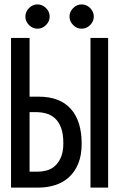

<svg xmlns="http://www.w3.org/2000/svg" viewBox="-20 -866 540 870"><path d="M150 -846Q172 -846 188.5 -829.5Q205 -813 205 -791Q205 -769 188.5 -752.5Q172 -736 150 -736Q128 -736 111.5 -752.5Q95 -769 95 -791Q95 -813 111.5 -829.5Q128 -846 150 -846ZM350 -846Q372 -846 388.5 -829.5Q405 -813 405 -791Q405 -769 388.5 -752.5Q372 -736 350 -736Q328 -736 311.5 -752.5Q295 -769 295 -791Q295 -813 311.5 -829.5Q328 -846 350 -846ZM390 -694H470V-16H390ZM350 -215Q350 -162 334.5 -124.5Q319 -87 292.5 -63Q266 -39 230.5 -27.5Q195 -16 155 -16H30V-694H114V-428H155Q251 -428 300.5 -373Q350 -318 350 -215ZM267 -217Q267 -260 256.5 -287.5Q246 -315 228.5 -330.5Q211 -346 188.5 -352Q166 -358 142 -358H114V-88H151Q170 -88 191 -93.5Q212 -99 228.5 -113.5Q245 -128 256 -153Q267 -178 267 -217Z"/></svg>

Font: D2Coding
Style: Regular
Weight: 400
Monospace: yes
Designer: Yong-Rak Park; Jeong-Hwan Yoon; Sang-Min Lee;
Foundry: NHN Corporation
Version: Version 1.3.2; Build 20180524